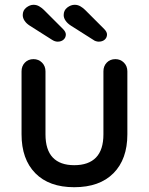

<svg xmlns="http://www.w3.org/2000/svg" viewBox="-20 -773 621 802"><path d="M462 -526Q483 -526 497.5 -511.5Q512 -497 512 -475V-212Q512 -108 454 -49.5Q396 9 290 9Q185 9 127.5 -49.5Q70 -108 70 -212V-475Q70 -497 84 -511.5Q98 -526 120 -526Q141 -526 155.5 -511.5Q170 -497 170 -475V-212Q170 -147 200.5 -115Q231 -83 290 -83Q350 -83 381 -115Q412 -147 412 -212V-475Q412 -497 426 -511.5Q440 -526 462 -526ZM392 -599Q387 -599 380.5 -601Q374 -603 369 -607L276 -666Q262 -675 254 -686.5Q246 -698 246 -710Q246 -730 261 -741.5Q276 -753 292 -753Q305 -753 316 -746.5Q327 -740 335 -732L415 -652Q427 -640 427 -629Q427 -616 417.5 -607.5Q408 -599 392 -599ZM221 -599Q215 -599 209 -601Q203 -603 197 -607L104 -666Q90 -675 82.5 -686.5Q75 -698 75 -710Q75 -730 90 -741.5Q105 -753 120 -753Q133 -753 144 -746.5Q155 -740 163 -732L243 -652Q255 -640 255 -629Q255 -616 245.5 -607.5Q236 -599 221 -599Z"/></svg>

Font: Quicksand SemiBold
Style: Regular
Weight: 600
Designer: Andrew Paglinawan
Foundry: Andrew Paglinawan
Version: Version 3.006